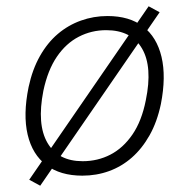

<svg xmlns="http://www.w3.org/2000/svg" viewBox="-20 -551 602 611"><path d="M242 8Q172 8 127.5 -25.5Q83 -59 68 -122.5Q53 -186 71 -274Q83 -330 107 -372.5Q131 -415 164 -443Q197 -471 237.5 -485.5Q278 -500 322 -500Q392 -500 435.5 -466.5Q479 -433 494 -370Q509 -307 492 -220Q480 -163 456 -120.5Q432 -78 399.5 -49.5Q367 -21 327 -6.5Q287 8 242 8ZM243 -38Q291 -38 331.5 -59Q372 -80 401.5 -123Q431 -166 444 -232Q466 -338 432 -396.5Q398 -455 318 -455Q271 -455 230.5 -434Q190 -413 161 -370.5Q132 -328 118 -262Q97 -155 131 -96.5Q165 -38 243 -38ZM108 40 73 21 453 -531 488 -512Z"/></svg>

Font: Nunito Sans 7pt SemiCondensed ExtraLight
Style: Italic
Weight: 250
Width: 4
Italic angle: -9°
Designer: Vernon Adams
Foundry: Vernon Adams
Version: Version 3.101;gftools[0.9.27]